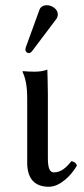

<svg xmlns="http://www.w3.org/2000/svg" viewBox="-20 -703 321 734"><path d="M159 -683C146 -683 135 -677 131 -666L79 -523C78 -520 77 -516 77 -513C77 -506 83 -500 91 -500C95 -500 100 -504 103 -508L195 -630C199 -635 201 -643 201 -648C201 -668 179 -683 159 -683ZM84 -322V-81C84 -21.5 111 11 167 11C210 11 253 -33 274 -70C271.4 -79.9 263.6 -84.8 253 -87C234 -63 214 -44 186 -44C171 -44 163 -58 163 -99V-343C163 -375 161 -437 161 -437C146 -431 130 -429 111 -429C99 -429 74 -430 68 -431L66 -429C83 -394 84 -350 84 -322Z"/></svg>

Font: Libertinus Math
Style: Regular
Weight: 400
Designer: Philipp H. Poll
Foundry: Khaled Hosny
Version: Version 6.2